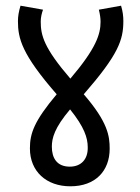

<svg xmlns="http://www.w3.org/2000/svg" viewBox="-20 -652 493 674"><path d="M365 -130C365 -174 359 -223 274 -321C395 -460 413 -511 413 -578C413 -595 411 -612 405 -632L327 -618C331 -602 333 -588 333 -576C333 -532 318 -483 227 -376C134 -484 123 -528 123 -576C123 -590 126 -604 131 -618L52 -632C46 -612 43 -595 43 -578C43 -517 56 -462 179 -321C100 -227 85 -184 85 -131C85 -50 143 2 227 2C315 2 365 -52 365 -130ZM162 -137C162 -167 171 -203 226 -268C276 -206 288 -168 288 -135C289 -92 264 -67 225 -67C180 -67 162 -97 162 -137Z"/></svg>

Font: Noto Sans Devanagari UI Condensed
Style: Regular
Weight: 400
Width: 3
Designer: Jelle Bosma - Monotype Design Team
Foundry: Monotype Imaging Inc.
Version: Version 2.003